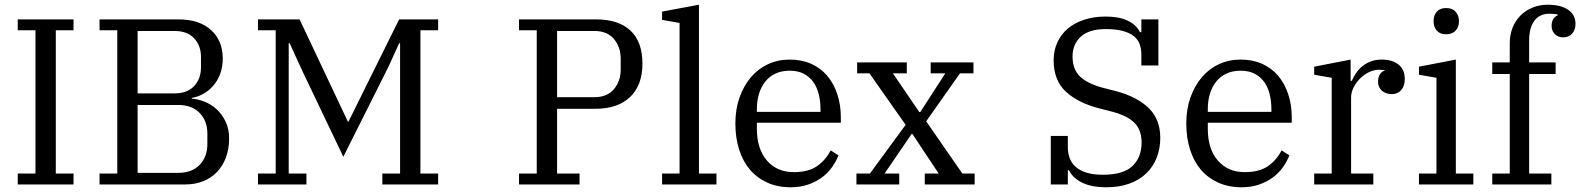

<svg xmlns="http://www.w3.org/2000/svg" viewBox="-20 -780 6683 812"><path d="M55 -46H130V-652H55V-698H291V-652H216V-46H291V0H55Z M401 -46H476V-652H401V-698H735Q823 -698 872.5 -653Q922 -608 922 -533Q922 -496 911 -467Q900 -438 881.5 -417Q863 -396 839.5 -383Q816 -370 791 -366V-363Q817 -361 845 -350Q873 -339 896 -318Q919 -297 934 -266Q949 -235 949 -194Q949 -150 935.5 -114Q922 -78 897.5 -52.5Q873 -27 839 -13.5Q805 0 765 0H401ZM562 -49H734Q792 -49 824.5 -83Q857 -117 857 -171V-215Q857 -268 824.5 -302Q792 -336 734 -336H562ZM562 -385H718Q772 -385 801 -416Q830 -447 830 -495V-539Q830 -587 801 -618Q772 -649 718 -649H562Z M1071 -46H1146V-652H1071V-698H1247L1451 -266H1454L1668 -698H1833V-652H1758V-46H1833V0H1597V-46H1672V-597H1668L1624 -500L1432 -117L1261 -475L1205 -597H1201V-46H1276V0H1071Z M2175 -46H2250V-652H2175V-698H2501Q2596 -698 2646.5 -650.5Q2697 -603 2697 -511Q2697 -420 2645 -370Q2593 -320 2499 -320H2336V-46H2431V0H2175ZM2336 -369H2494Q2548 -369 2576.5 -403Q2605 -437 2605 -486V-532Q2605 -581 2576.5 -615Q2548 -649 2494 -649H2336Z M2780 -46H2854V-683L2780 -696V-731L2936 -760V-46H3010V0H2780Z M3324 12Q3269 12 3225.5 -7.5Q3182 -27 3152 -62Q3122 -97 3106 -147Q3090 -197 3090 -258Q3090 -318 3107.5 -367.5Q3125 -417 3155.5 -453Q3186 -489 3228 -508.5Q3270 -528 3320 -528Q3371 -528 3411 -510Q3451 -492 3478.5 -459.5Q3506 -427 3521 -382Q3536 -337 3536 -284V-261H3181V-235Q3181 -150 3223.5 -101Q3266 -52 3337 -52Q3399 -52 3435.5 -77.5Q3472 -103 3493 -144L3526 -123Q3516 -97 3498.5 -72.5Q3481 -48 3456 -29.5Q3431 -11 3398 0.5Q3365 12 3324 12ZM3181 -307H3450V-317Q3450 -352 3442.5 -382Q3435 -412 3419 -434Q3403 -456 3378.5 -468.5Q3354 -481 3320 -481Q3286 -481 3260 -469Q3234 -457 3216.5 -435Q3199 -413 3190 -383.5Q3181 -354 3181 -319Z M3602 -46H3659L3810 -252L3657 -470H3605V-516H3815V-470H3756L3868 -306H3872L3978 -470H3916V-516H4097V-470H4040L3897 -267L4050 -46H4102V0H3891V-46H3950L3839 -213H3835L3721 -46H3783V0H3602Z M4659 12Q4596 12 4556.5 -7.5Q4517 -27 4501 -60H4496V0H4424V-205H4496V-159Q4496 -134 4503.5 -112.5Q4511 -91 4528.5 -75Q4546 -59 4574.5 -50Q4603 -41 4644 -41Q4731 -41 4769.5 -78Q4808 -115 4808 -177Q4808 -230 4778.5 -260Q4749 -290 4686 -307L4631 -321Q4538 -345 4487 -393Q4436 -441 4436 -525Q4436 -567 4452 -601.5Q4468 -636 4497 -660Q4526 -684 4566.5 -697Q4607 -710 4656 -710Q4713 -710 4749.5 -692.5Q4786 -675 4801 -644H4807V-698H4879V-503H4807V-549Q4807 -574 4799.5 -594Q4792 -614 4774 -628Q4756 -642 4727 -649.5Q4698 -657 4656 -657Q4586 -657 4551 -625Q4516 -593 4516 -541Q4516 -487 4547.5 -456.5Q4579 -426 4647 -408L4698 -395Q4789 -371 4838 -323Q4887 -275 4887 -197Q4887 -152 4872 -113.5Q4857 -75 4828 -47Q4799 -19 4756.5 -3.5Q4714 12 4659 12Z M5231 12Q5176 12 5132.5 -7.5Q5089 -27 5059 -62Q5029 -97 5013 -147Q4997 -197 4997 -258Q4997 -318 5014.5 -367.5Q5032 -417 5062.5 -453Q5093 -489 5135 -508.5Q5177 -528 5227 -528Q5278 -528 5318 -510Q5358 -492 5385.5 -459.5Q5413 -427 5428 -382Q5443 -337 5443 -284V-261H5088V-235Q5088 -150 5130.5 -101Q5173 -52 5244 -52Q5306 -52 5342.5 -77.5Q5379 -103 5400 -144L5433 -123Q5423 -97 5405.5 -72.5Q5388 -48 5363 -29.5Q5338 -11 5305 0.5Q5272 12 5231 12ZM5088 -307H5357V-317Q5357 -352 5349.5 -382Q5342 -412 5326 -434Q5310 -456 5285.5 -468.5Q5261 -481 5227 -481Q5193 -481 5167 -469Q5141 -457 5123.5 -435Q5106 -413 5097 -383.5Q5088 -354 5088 -319Z M5538 -46H5612V-451L5538 -464V-498L5692 -528V-438H5697Q5704 -454 5714.5 -470Q5725 -486 5740.5 -499Q5756 -512 5776.5 -520Q5797 -528 5824 -528Q5868 -528 5894.5 -507Q5921 -486 5921 -446Q5921 -416 5906 -399Q5891 -382 5867 -382Q5840 -382 5824 -396.5Q5808 -411 5808 -434Q5808 -454 5816.5 -466.5Q5825 -479 5836 -481V-483Q5832 -484 5826 -484.5Q5820 -485 5811 -485Q5790 -485 5769 -474.5Q5748 -464 5731.5 -447.5Q5715 -431 5704.5 -410Q5694 -389 5694 -368V-46H5788V0H5538Z M6096 -635Q6070 -635 6056.5 -650.5Q6043 -666 6043 -688V-693Q6043 -715 6056.5 -730.5Q6070 -746 6096 -746Q6122 -746 6136 -730.5Q6150 -715 6150 -693V-688Q6150 -666 6136 -650.5Q6122 -635 6096 -635ZM5981 -46H6055V-451L5981 -464V-498L6137 -528V-46H6211V0H5981Z M6291 -46H6365V-467H6291V-516H6365V-597Q6365 -633 6377 -663Q6389 -693 6410.5 -714.5Q6432 -736 6461.5 -748Q6491 -760 6526 -760Q6580 -760 6611.5 -739Q6643 -718 6643 -679Q6643 -653 6628.5 -637.5Q6614 -622 6591 -622Q6569 -622 6555.5 -636Q6542 -650 6542 -670Q6542 -705 6569 -716V-718Q6562 -720 6553 -721Q6544 -722 6533 -722Q6491 -722 6469 -692Q6447 -662 6447 -608V-516H6559V-467H6447V-46H6541V0H6291Z"/></svg>

Font: IBM Plex Serif
Style: Regular
Weight: 400
Designer: Mike Abbink, Paul van der Laan, Pieter van Rosmalen
Foundry: Bold Monday
Version: Version 2.6